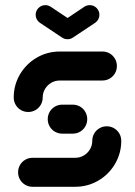

<svg xmlns="http://www.w3.org/2000/svg" viewBox="-20 -716 517 736"><path d="M389.3 -231.9Q404.4 -231.9 417.2 -224.4Q430 -217 437.4 -204.3Q444.8 -191.5 444.8 -176.3Q444.8 -128.5 421.1 -88Q397.4 -47.4 356.9 -23.7Q316.3 0 268.1 0H104.8Q89.6 0 76.9 -7.4Q64.1 -14.8 56.7 -27.6Q49.3 -40.4 49.3 -55.6Q49.3 -70.7 56.7 -83.5Q64.1 -96.3 76.9 -103.7Q89.6 -111.1 104.8 -111.1H268.1Q285.9 -111.1 300.9 -119.8Q315.9 -128.5 324.8 -143.5Q333.7 -158.5 333.7 -176.3Q333.7 -191.5 341.1 -204.3Q348.5 -217 361.3 -224.4Q374.1 -231.9 389.3 -231.9ZM314.4 -259.3Q314.4 -244.1 307 -231.3Q299.6 -218.5 286.9 -211.1Q274.1 -203.7 258.9 -203.7H218.5Q203.3 -203.7 190.6 -211.1Q177.8 -218.5 170.4 -231.3Q163 -244.1 163 -259.3Q163 -274.4 170.4 -287.2Q177.8 -300 190.6 -307.4Q203.3 -314.8 218.5 -314.8H258.9Q274.1 -314.8 286.9 -307.4Q299.6 -300 307 -287.2Q314.4 -274.4 314.4 -259.3ZM88.1 -286.7Q73 -286.7 60.2 -294.1Q47.4 -301.5 40 -314.3Q32.6 -327 32.6 -342.2Q32.6 -390 56.3 -430.6Q80 -471.1 120.6 -494.8Q161.1 -518.5 209.3 -518.5H372.6Q387.8 -518.5 400.6 -511.1Q413.3 -503.7 420.7 -490.9Q428.1 -478.1 428.1 -463Q428.1 -447.8 420.7 -435Q413.3 -422.2 400.6 -414.8Q387.8 -407.4 372.6 -407.4H209.3Q191.5 -407.4 176.5 -398.7Q161.5 -390 152.6 -375Q143.7 -360 143.7 -342.2Q143.7 -327 136.3 -314.3Q128.9 -301.5 116.1 -294.1Q103.3 -286.7 88.1 -286.7ZM238.9 -565.6Q254.1 -565.6 265 -576.5Q275.9 -587.4 275.9 -602.6Q275.9 -611.9 271.7 -619.8Q267.4 -627.8 260 -633L174.4 -690Q165.2 -696.3 153.7 -696.3Q138.5 -696.3 127.6 -685.4Q116.7 -674.4 116.7 -659.3Q116.7 -650 120.9 -642Q125.2 -634.1 132.6 -628.9L218.1 -571.9Q227.4 -565.6 238.9 -565.6ZM258.9 -571.5 345.2 -628.9Q352.6 -634.1 356.9 -642Q361.1 -650 361.1 -659.3Q361.1 -674.4 350.2 -685.4Q339.3 -696.3 324.1 -696.3Q312.6 -696.3 303 -690L218.1 -633Z"/></svg>

Font: 26F Galaxy Sans
Style: Regular
Weight: 400
Designer: C₂₉H₂₅N₃O₅
Version: Version 1.100;FEAKit 1.0